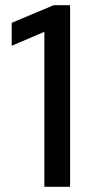

<svg xmlns="http://www.w3.org/2000/svg" viewBox="-20 -720 354 740"><path d="M151 0V-597.4L25.1 -543.6V-632.1L187 -700H250.2V0Z"/></svg>

Font: Red Hat Display VF
Style: Regular
Weight: 300
Designer: Pentagram, MCKL
Foundry: Pentagram, MCKL
Version: Version 1.023